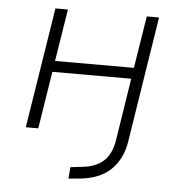

<svg xmlns="http://www.w3.org/2000/svg" viewBox="-50 -540 736 781"><g transform="rotate(5 317.5 -149.5)"><path d="M258 193 262 146 312 140Q363 135 395 107.5Q427 80 437 22L477 -234H155L118 0H67L145 -492H196L162 -279H484L518 -492H568L487 22Q481 61 465.5 90Q450 119 428 139.5Q406 160 376 172Q346 184 311 188Z"/></g></svg>

Font: Nunito Sans 7pt ExtraLight
Style: Italic
Weight: 250
Italic angle: -9°
Designer: Vernon Adams
Foundry: Vernon Adams
Version: Version 3.101;gftools[0.9.27]